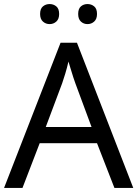

<svg xmlns="http://www.w3.org/2000/svg" viewBox="-20 -928 679 948"><path d="M545 0 459 -221H176L91 0H0L279 -717H360L638 0ZM352 -517Q349 -525 342 -546Q335 -567 328.5 -589.5Q322 -612 318 -624Q311 -593 302 -563.5Q293 -534 287 -517L206 -301H432ZM178 -859Q178 -885 192 -896.5Q206 -908 225 -908Q244 -908 258 -896.5Q272 -885 272 -859Q272 -834 258 -821.5Q244 -809 225 -809Q206 -809 192 -821.5Q178 -834 178 -859ZM366 -859Q366 -885 379.5 -896.5Q393 -908 412 -908Q431 -908 445 -896.5Q459 -885 459 -859Q459 -834 445 -821.5Q431 -809 412 -809Q393 -809 379.5 -821.5Q366 -834 366 -859Z"/></svg>

Font: Noto Sans Historical
Style: Regular
Weight: 400
Designer: Monotype Design Team
Foundry: Monotype Imaging Inc.
Version: Version 2.013; ttfautohint (v1.8.4.7-5d5b)